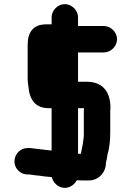

<svg xmlns="http://www.w3.org/2000/svg" viewBox="-20 -784 636 930"><path d="M230 -700V-666H203C140 -666 114 -627 114 -566V-403C114 -380 119 -361 121 -340C131 -292 159 -260 216 -260H230V-55H226C207 -57 186 -60 167 -62L151 -64C142 -65 134 -66 125 -67H116C80 -68 51 -39 50 -4C49 32 78 60 112 61H122C125 62 128 62 131 62C149 66 172 66 191 70L211 72C217 73 224 73 231 74C237 101 262 126 294 126C321 126 342 108 352 89C362 90 373 90 385 90H410C457 90 493 52 493 5C496 -7 500 -25 501 -38C511 -69 514 -107 514 -147V-242C514 -246 514 -253 515 -262C515 -340 477 -388 400 -388H358V-530H483C517 -530 547 -560 547 -594C547 -628 517 -658 483 -658H358V-700C358 -734 328 -764 294 -764C260 -764 230 -734 230 -700ZM381 -86C381 -83 380 -80 379 -77C376 -64 375 -52 372 -40V-39H358V-260H387C386 -253 386 -247 386 -242V-125C385 -110 382 -98 381 -86Z"/></svg>

Font: Electronic
Style: SuThk
Weight: 900
Version: Version 1.011